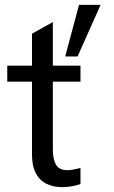

<svg xmlns="http://www.w3.org/2000/svg" viewBox="-20 -764 471 792"><path d="M236 8Q201 8 172.5 -5.5Q144 -19 128 -49Q112 -79 112 -126V-625L198 -673V-148Q198 -107 211 -84.5Q224 -62 258 -62Q268 -62 282 -64.5Q296 -67 312 -71V-5Q293 2 273.5 5Q254 8 236 8ZM10 -427V-493H312V-427ZM249 -531 306 -744H395L300 -531Z"/></svg>

Font: Hanken Grotesk
Style: Regular
Weight: 400
Designer: Alfredo Marco Pradil
Foundry: Hanken Design Co.
Version: Version 3.013